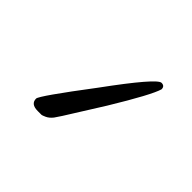

<svg xmlns="http://www.w3.org/2000/svg" viewBox="-42 -416 250 250"><g transform="rotate(-45 83.5 -290.5)"><path d="M150 -237Q136 -241 85 -272Q63 -286 47.5 -295.5Q32 -305 25 -310Q20 -314 18 -318.5Q16 -323 16 -324V-331Q16 -344 26 -344Q31 -344 93 -297Q156 -251 156 -243Q156 -237 150 -237Z"/></g></svg>

Font: Qwigley
Style: Regular
Weight: 400
Designer: Robert E. Leuschke
Foundry: Robert E. Leuschke
Version: Version 1.010; ttfautohint (v1.8.3)